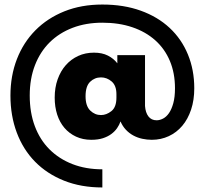

<svg xmlns="http://www.w3.org/2000/svg" viewBox="-20 -683 902 846"><path d="M382 -67Q345 -67 315 -81Q285 -95 264 -119.5Q243 -144 232 -178Q221 -212 221 -253Q221 -297 234 -333.5Q247 -370 270 -396Q293 -422 324.5 -436.5Q356 -451 394 -451Q430 -451 455.5 -438Q481 -425 497 -404V-440H619V-216Q621 -187 634 -170Q647 -153 670 -153Q684 -153 698.5 -160.5Q713 -168 724.5 -184.5Q736 -201 743.5 -228Q751 -255 751 -294Q751 -361 728.5 -414.5Q706 -468 664 -505.5Q622 -543 563 -563Q504 -583 431 -583Q359 -583 300 -560.5Q241 -538 199 -496.5Q157 -455 134 -395.5Q111 -336 111 -262Q111 -187 133.5 -127Q156 -67 198 -25Q240 17 299 40Q358 63 431 63V143Q337 143 262 113Q187 83 134.5 29.5Q82 -24 54 -98.5Q26 -173 26 -262Q26 -349 54.5 -422.5Q83 -496 136 -549.5Q189 -603 263.5 -633Q338 -663 431 -663Q525 -663 600 -636Q675 -609 727.5 -560Q780 -511 808 -443Q836 -375 836 -294Q836 -242 822 -200Q808 -158 783 -128.5Q758 -99 723.5 -83Q689 -67 649 -67Q628 -67 607 -71.5Q586 -76 567.5 -86Q549 -96 534.5 -111.5Q520 -127 511 -148Q506 -133 496 -118.5Q486 -104 470.5 -92.5Q455 -81 433.5 -74Q412 -67 382 -67ZM425 -176Q449 -176 471 -193.5Q493 -211 493 -253V-268Q493 -306 472 -324Q451 -342 425 -342Q397 -342 377 -322.5Q357 -303 357 -259Q357 -216 377.5 -196Q398 -176 425 -176Z"/></svg>

Font: Tilda Sans Black
Style: Regular
Weight: 900
Designer: ParaType Ltd
Foundry: ParaType Ltd
Version: Version 1.009